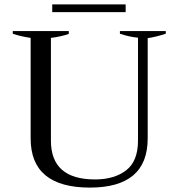

<svg xmlns="http://www.w3.org/2000/svg" viewBox="-20 -841 810 871"><path d="M217 -821H550V-786H217ZM119 -213V-669Q73 -676 38 -688V-700H292V-687Q257 -675 211 -669V-203Q211 -27 411 -27Q499 -27 552.5 -68.5Q606 -110 606 -203V-670Q565 -674 524 -688V-700H732V-688Q686 -673 650 -668V-213Q650 10 388 10Q119 10 119 -213Z"/></svg>

Font: Trirong
Style: Regular
Weight: 400
Designer: Katatrad Team
Foundry: CadsonDemak
Version: Version 1.001